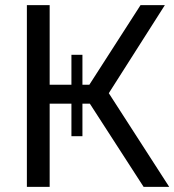

<svg xmlns="http://www.w3.org/2000/svg" viewBox="-20 -730 681 750"><path d="M405 -366 624 -710H529L329 -399H302V-516H259V-399H174V-710H85V0H174V-325H259V-198H302V-325H331L541 0H641Z"/></svg>

Font: FIGSv2-sans-serif Medium
Style: Regular
Weight: 500
Designer: Matt McInerney, Pablo Impallari, Rodrigo Fuenzalida,Mirko Velimirovic
Foundry: Matt McInerney, Pablo Impallari, Rodrigo Fuenzalida
Version: Version 4.021;hotconv 1.0.109;makeotfexe 2.5.65596